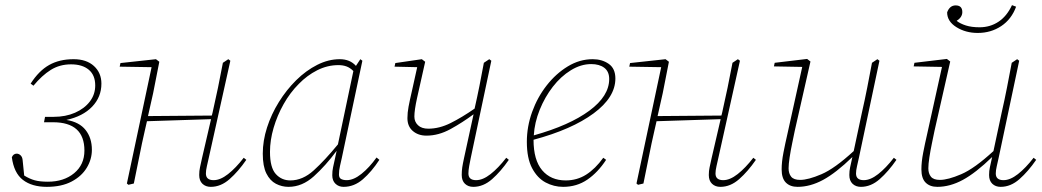

<svg xmlns="http://www.w3.org/2000/svg" viewBox="-20 -713 4048 746"><path d="M162 13Q104 13 69 -14Q34 -41 26 -102Q32 -116 45 -116Q53 -116 60 -109.5Q67 -103 68 -90L74 -31Q95 -18 115 -12.5Q135 -7 166 -7Q228 -7 268 -40Q308 -73 308 -128Q308 -238 186 -238H151L155 -259H188Q235 -259 271.5 -275Q308 -291 329 -318.5Q350 -346 350 -381Q350 -421 325 -442Q300 -463 256 -463Q212 -463 177.5 -441.5Q143 -420 110 -380L99 -388Q131 -438 171 -460.5Q211 -483 266 -483Q316 -483 345 -456.5Q374 -430 374 -388Q374 -336 338 -298.5Q302 -261 238 -247Q288 -239 312.5 -208Q337 -177 337 -131Q337 -94 317 -61Q297 -28 258 -7.5Q219 13 162 13Z M479 5 473 0 569 -452 445 -454 448 -468 586 -483 599 -473 575 -351 555 -262 803 -264 806 -276Q817 -324 827 -372.5Q837 -421 846 -469L867 -483L875 -477L791 -99Q788 -85 784 -68Q780 -51 780 -39Q780 -13 810 -13Q836 -13 866 -36.5Q896 -60 927 -100L937 -92Q906 -47 872 -17Q838 13 799 13Q779 13 766.5 1Q754 -11 754 -33Q754 -49 757 -62.5Q760 -76 765 -99L800 -250L551 -242L543 -207Q531 -155 521 -103.5Q511 -52 500 0Z M1029 -123Q1029 -62 1051.5 -37Q1074 -12 1108 -12Q1156 -12 1199 -51Q1242 -90 1293 -152L1353 -437Q1340 -450 1326 -455Q1312 -460 1295 -460Q1252 -460 1212.5 -440Q1173 -420 1141 -387Q1107 -353 1082 -308.5Q1057 -264 1043 -216Q1029 -168 1029 -123ZM1101 13Q1075 13 1052 1Q1029 -11 1015 -39Q1001 -67 1001 -116Q1001 -166 1017.5 -217.5Q1034 -269 1063.5 -316.5Q1093 -364 1131 -401.5Q1169 -439 1212.5 -461Q1256 -483 1300 -483Q1340 -483 1363 -457L1380 -483L1388 -477L1308 -99Q1305 -85 1301 -68Q1297 -51 1297 -35Q1297 -22 1305.5 -17.5Q1314 -13 1327 -13Q1354 -13 1384.5 -37.5Q1415 -62 1443 -101L1454 -92Q1424 -46 1390 -16.5Q1356 13 1315 13Q1296 13 1283.5 1Q1271 -11 1271 -32Q1271 -49 1274 -62.5Q1277 -76 1282 -99L1288 -127Q1245 -69 1199.5 -28Q1154 13 1101 13Z M1637 -186Q1605 -186 1584 -204Q1563 -222 1563 -254Q1563 -275 1567.5 -299Q1572 -323 1580.5 -359.5Q1589 -396 1601 -452L1513 -454L1516 -468L1619 -483L1632 -473Q1611 -380 1600.5 -332.5Q1590 -285 1590 -260Q1590 -240 1604 -226.5Q1618 -213 1644 -213Q1687 -213 1731 -235Q1775 -257 1824 -291Q1834 -335 1843 -380Q1852 -425 1860 -469L1881 -483L1889 -477L1809 -99Q1806 -85 1803 -68Q1800 -51 1800 -39Q1800 -13 1830 -13Q1856 -13 1886 -36.5Q1916 -60 1947 -100L1957 -92Q1926 -47 1892 -17Q1858 13 1819 13Q1799 13 1786.5 1Q1774 -11 1774 -33Q1774 -49 1776 -62.5Q1778 -76 1783 -99L1820 -269Q1777 -237 1730.5 -211.5Q1684 -186 1637 -186Z M2277 -464Q2237 -464 2198 -440Q2159 -416 2128 -376Q2097 -336 2077 -286.5Q2057 -237 2054 -187Q2193 -226 2270 -283Q2347 -340 2347 -406Q2347 -435 2328 -449.5Q2309 -464 2277 -464ZM2168 13Q2132 13 2100 -4Q2068 -21 2047.5 -59.5Q2027 -98 2027 -162Q2027 -221 2047.5 -278Q2068 -335 2104 -381Q2140 -427 2186 -455Q2232 -483 2283 -483Q2319 -483 2345 -465Q2371 -447 2371 -408Q2371 -335 2286.5 -272.5Q2202 -210 2053 -170Q2053 -91 2086.5 -51.5Q2120 -12 2178 -12Q2222 -12 2257.5 -34.5Q2293 -57 2324 -100L2335 -92Q2303 -43 2262 -15Q2221 13 2168 13Z M2459 5 2453 0 2549 -452 2425 -454 2428 -468 2566 -483 2579 -473 2555 -351 2535 -262 2783 -264 2786 -276Q2797 -324 2807 -372.5Q2817 -421 2826 -469L2847 -483L2855 -477L2771 -99Q2768 -85 2764 -68Q2760 -51 2760 -39Q2760 -13 2790 -13Q2816 -13 2846 -36.5Q2876 -60 2907 -100L2917 -92Q2886 -47 2852 -17Q2818 13 2779 13Q2759 13 2746.5 1Q2734 -11 2734 -33Q2734 -49 2737 -62.5Q2740 -76 2745 -99L2780 -250L2531 -242L2523 -207Q2511 -155 2501 -103.5Q2491 -52 2480 0Z M3079 13Q3050 13 3033.5 -3.5Q3017 -20 3017 -55Q3017 -84 3024 -120Q3031 -156 3038 -186L3097 -453L2987 -455L2990 -469L3116 -484L3129 -474L3068 -205Q3064 -185 3058 -156.5Q3052 -128 3048 -101.5Q3044 -75 3044 -59Q3044 -39 3054 -26.5Q3064 -14 3089 -14Q3120 -14 3171.5 -36Q3223 -58 3297 -126L3329 -276Q3340 -324 3349.5 -372.5Q3359 -421 3368 -469L3389 -483L3397 -477L3317 -99Q3314 -85 3310 -68Q3306 -51 3306 -39Q3306 -13 3336 -13Q3362 -13 3392 -36.5Q3422 -60 3453 -100L3463 -92Q3432 -47 3398 -17Q3364 13 3325 13Q3305 13 3292.5 1Q3280 -11 3280 -33Q3280 -49 3283 -62.5Q3286 -76 3291 -99L3292 -103Q3228 -41 3178 -14Q3128 13 3079 13Z M3622 13Q3593 13 3576.5 -3.5Q3560 -20 3560 -55Q3560 -84 3567 -120Q3574 -156 3581 -186L3640 -453L3530 -455L3533 -469L3659 -484L3672 -474L3611 -205Q3607 -185 3601 -156.5Q3595 -128 3591 -101.5Q3587 -75 3587 -59Q3587 -39 3597 -26.5Q3607 -14 3632 -14Q3663 -14 3714.5 -36Q3766 -58 3840 -126L3872 -276Q3883 -324 3892.5 -372.5Q3902 -421 3911 -469L3932 -483L3940 -477L3860 -99Q3857 -85 3853 -68Q3849 -51 3849 -39Q3849 -13 3879 -13Q3905 -13 3935 -36.5Q3965 -60 3996 -100L4006 -92Q3975 -47 3941 -17Q3907 13 3868 13Q3848 13 3835.5 1Q3823 -11 3823 -33Q3823 -49 3826 -62.5Q3829 -76 3834 -99L3835 -103Q3771 -41 3721 -14Q3671 13 3622 13ZM3779 -585Q3732 -585 3696 -607.5Q3660 -630 3660 -665Q3670 -692 3693 -692Q3719 -692 3719 -666Q3719 -646 3697 -632Q3711 -621 3733 -614Q3755 -607 3786 -607Q3827 -607 3859.5 -628.5Q3892 -650 3912 -693L3928 -687Q3910 -638 3870 -611.5Q3830 -585 3779 -585Z"/></svg>

Font: Source Serif Pro ExtraLight
Style: Italic
Weight: 200
Italic angle: -12°
Designer: Frank Grießhammer
Foundry: Adobe Systems Incorporated
Version: Version 3.001;hotconv 1.0.111;makeotfexe 2.5.65597